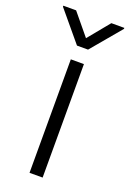

<svg xmlns="http://www.w3.org/2000/svg" viewBox="-194 -815 587 868"><g transform="rotate(20 99.5 -381.0)"><path d="M67.9 0V-545.9H130.9V0ZM14.6 -762.2 99.6 -659.2 184.1 -762.2H246.6V-757.3L126 -613.8H72.8L-46.9 -757.3V-762.2Z"/></g></svg>

Font: Inter Tight Light
Style: Regular
Weight: 300
Designer: Rasmus Andersson
Foundry: rsms
Version: Version 3.004